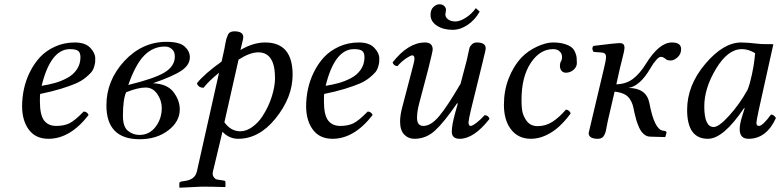

<svg xmlns="http://www.w3.org/2000/svg" viewBox="-20 -637 3637 895"><path d="M355 -370Q355 -392 344 -400Q333 -408 306 -408Q216 -408 174 -237Q206 -242 235 -250Q264 -258 292.5 -273Q321 -288 338 -313Q355 -338 355 -370ZM167 -199Q166 -191 166 -165Q166 -101 185.5 -75.5Q205 -50 242 -50Q279 -50 304 -62.5Q329 -75 370 -117Q386 -117 393 -101Q307 10 206 10Q146 10 114.5 -32.5Q83 -75 83 -142Q83 -181 91.5 -221.5Q100 -262 119.5 -301.5Q139 -341 167 -371Q195 -401 237 -420Q279 -439 329 -439Q377 -439 400.5 -414.5Q424 -390 424 -365Q424 -352 423.5 -346Q423 -340 418.5 -325Q414 -310 405 -299.5Q396 -289 377.5 -274Q359 -259 332.5 -247.5Q306 -236 263.5 -223Q221 -210 167 -199Z M734 -134Q734 -169 713 -199Q692 -229 659 -229Q623 -229 568 -207Q553 -173 553 -97Q553 -46 576.5 -27Q600 -8 630 -8Q676 -8 705 -45.5Q734 -83 734 -134ZM795 -374Q795 -383 792 -392.5Q789 -402 777.5 -411Q766 -420 748 -420Q694 -420 653 -379Q612 -338 578 -241Q698 -270 746.5 -299Q795 -328 795 -374ZM756 -442Q817 -442 841 -420Q865 -398 865 -370Q865 -334 825.5 -307.5Q786 -281 693 -249Q760 -246 789 -207.5Q818 -169 818 -127Q818 -70 764 -29Q710 12 631 12Q476 12 476 -146Q476 -261 559 -352Q643 -442 756 -442Z M1101 -404Q1160 -439 1216 -439Q1344 -439 1344 -289Q1344 -182 1263 -83Q1187 10 1090 10Q1048 10 1017 -23L973 161Q969 177 975 186.5Q981 196 988 198.5Q995 201 1006 202L1025 205Q1031 206 1031 213V233L1029 235Q961 233 922 233L818 238L816 236V217Q816 211 826 209L845 206Q890 199 898 161L1001 -298Q951 -257 929 -228Q904 -228 898 -249Q932 -292 1013 -350L1026 -409Q1027 -415 1030 -431.5Q1033 -448 1035 -455Q1037 -462 1041.5 -472.5Q1046 -483 1053.5 -487Q1061 -491 1072 -491Q1114 -491 1114 -464Q1114 -459 1111.5 -448Q1109 -437 1105.5 -423.5Q1102 -410 1101 -404ZM1262 -273Q1262 -393 1184 -393Q1145 -393 1092 -359L1026 -67Q1056 -25 1100 -25Q1128 -25 1156 -45Q1184 -65 1204 -96Q1232 -139 1247 -187Q1262 -235 1262 -273Z M1679 -370Q1679 -392 1668 -400Q1657 -408 1630 -408Q1540 -408 1498 -237Q1530 -242 1559 -250Q1588 -258 1616.5 -273Q1645 -288 1662 -313Q1679 -338 1679 -370ZM1491 -199Q1490 -191 1490 -165Q1490 -101 1509.5 -75.5Q1529 -50 1566 -50Q1603 -50 1628 -62.5Q1653 -75 1694 -117Q1710 -117 1717 -101Q1631 10 1530 10Q1470 10 1438.5 -32.5Q1407 -75 1407 -142Q1407 -181 1415.5 -221.5Q1424 -262 1443.5 -301.5Q1463 -341 1491 -371Q1519 -401 1561 -420Q1603 -439 1653 -439Q1701 -439 1724.5 -414.5Q1748 -390 1748 -365Q1748 -352 1747.5 -346Q1747 -340 1742.5 -325Q1738 -310 1729 -299.5Q1720 -289 1701.5 -274Q1683 -259 1656.5 -247.5Q1630 -236 1587.5 -223Q1545 -210 1491 -199Z M2231 -352 2175 -124Q2164 -76 2164 -67Q2164 -50 2174 -50Q2182 -50 2201 -64.5Q2220 -79 2239 -100Q2256 -100 2262 -83Q2189 10 2123 10Q2086 10 2086 -23Q2086 -55 2103 -115L2114 -154L2111 -156Q2050 -67 2008 -28.5Q1966 10 1912 10Q1883 10 1864 -10Q1845 -30 1845 -70Q1845 -100 1855 -137L1899 -305Q1912 -353 1912 -362Q1912 -379 1902 -379Q1894 -379 1872.5 -364.5Q1851 -350 1833 -329Q1816 -329 1810 -346Q1883 -439 1961 -439Q1997 -439 1997 -406Q1997 -398 1976 -314L1933 -151Q1924 -116 1924 -87Q1924 -50 1954 -50Q1989 -50 2027.5 -96Q2066 -142 2127 -247L2156 -357Q2158 -365 2162 -385Q2166 -405 2168.5 -413.5Q2171 -422 2180 -430.5Q2189 -439 2202 -439Q2244 -439 2244 -412Q2244 -407 2241.5 -396Q2239 -385 2235.5 -371.5Q2232 -358 2231 -352ZM2216 -583Q2194 -544 2160 -521Q2126 -498 2090 -498Q2046 -498 2016.5 -517.5Q1987 -537 1987 -567Q1987 -592 2000.5 -604.5Q2014 -617 2028 -617Q2043 -617 2051 -609Q2059 -601 2059 -590Q2059 -586 2057.5 -580Q2056 -574 2056 -570Q2056 -556 2069 -546.5Q2082 -537 2103 -537Q2124 -537 2151.5 -554.5Q2179 -572 2198 -599Z M2455 10Q2393 10 2359 -38Q2329 -80 2329 -149Q2329 -214 2351 -271Q2373 -328 2411 -369Q2441 -400 2483 -419.5Q2525 -439 2557 -439Q2588 -439 2610 -432.5Q2632 -426 2643.5 -417Q2655 -408 2661 -393.5Q2667 -379 2668 -368.5Q2669 -358 2669 -343Q2669 -325 2653.5 -311.5Q2638 -298 2617 -298Q2609 -298 2602.5 -302.5Q2596 -307 2593 -314.5Q2590 -322 2590 -330Q2590 -343 2595 -351Q2600 -359 2600 -370Q2600 -385 2592 -394Q2584 -403 2575.5 -405.5Q2567 -408 2558 -408Q2497 -408 2454 -343.5Q2411 -279 2411 -171Q2411 -129 2417 -109Q2423 -89 2436 -72Q2454 -49 2486 -49Q2523 -49 2554 -68.5Q2585 -88 2618 -126Q2625 -126 2631.5 -121Q2638 -116 2640 -108Q2615 -74 2587 -48Q2559 -22 2524.5 -6Q2490 10 2455 10Z M3106 -355Q3093 -355 3086.5 -359.5Q3080 -364 3074.5 -368Q3069 -372 3060 -372Q3052 -372 3038.5 -357Q3025 -342 3012 -319Q2963 -235 2909 -227Q2993 -227 3007 -157Q3030 -34 3070 -28L3077 -27Q3087 -25 3087 -19L3082 0L3080 2L3011 0Q2995 0 2981.5 -11.5Q2968 -23 2959.5 -42Q2951 -61 2946 -78Q2941 -95 2937 -113Q2933 -136 2928.5 -150Q2924 -164 2914 -178Q2904 -192 2887 -199.5Q2870 -207 2845 -210L2813 -72Q2811 -65 2808.5 -49.5Q2806 -34 2804 -26Q2802 -18 2797.5 -8.5Q2793 1 2785.5 5.5Q2778 10 2767 10Q2724 10 2724 -17Q2724 -19 2737 -72L2796 -321Q2805 -357 2805 -372Q2805 -390 2787 -392L2747 -395Q2736 -411 2746 -423Q2848 -436 2870 -436Q2891 -436 2891 -415Q2891 -407 2888 -393.5Q2885 -380 2879 -356Q2873 -332 2870 -320L2853 -244Q2898 -245 2930 -269Q2962 -293 2990 -338Q3052 -439 3112 -439Q3155 -439 3155 -408Q3155 -385 3138.5 -370Q3122 -355 3106 -355Z M3515 -433Q3523 -431 3585 -431L3516 -120Q3506 -72 3506 -64Q3506 -50 3518 -50Q3535 -50 3574 -103Q3587 -103 3597 -87Q3553 10 3469 10Q3428 10 3428 -35Q3428 -57 3438 -90L3451 -132L3449 -134Q3352 10 3280 10Q3183 10 3183 -125Q3183 -239 3267.5 -339Q3352 -439 3435 -439Q3461 -439 3515 -433ZM3465 -219Q3476 -247 3485 -289.5Q3494 -332 3497 -360L3500 -389Q3470 -408 3438 -408Q3373 -408 3318 -317Q3263 -226 3263 -141Q3263 -45 3307 -45Q3331 -45 3379.5 -98.5Q3428 -152 3465 -219Z"/></svg>

Font: Linux Libertine O
Style: Italic
Weight: 400
Italic angle: -12°
Designer: Philipp H. Poll
Foundry: Philipp H. Poll
Version: Version 5.1.6